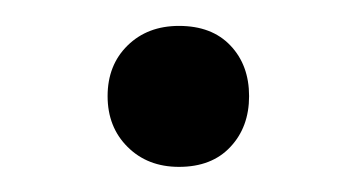

<svg xmlns="http://www.w3.org/2000/svg" viewBox="-20 -341 268 149"><path d="M118.9 -211.5Q94.5 -211.5 79 -227Q63.5 -242.4 63.5 -266.4Q63.5 -290.5 79 -305.7Q94.5 -320.9 118.9 -320.9Q144.4 -320.9 158.8 -305.7Q173.3 -290.5 173.3 -266.4Q173.3 -242.4 158.8 -227Q144.4 -211.5 118.9 -211.5Z"/></svg>

Font: Nunito ExtraLight
Style: Italic
Weight: 200
Italic angle: -9°
Designer: Vernon Adams
Foundry: Vernon Adams
Version: Version 3.602